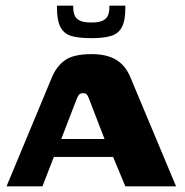

<svg xmlns="http://www.w3.org/2000/svg" viewBox="-20 -654 649 674"><path d="M3 0 162 -382Q178 -421 208 -442.5Q238 -464 302 -464Q355 -464 388 -444Q421 -424 438 -382L598 0H420L377 -103H169L129 0ZM195 -166H347L293 -306Q290 -314 286 -320.5Q282 -327 272 -327Q261 -327 256.5 -320.5Q252 -314 249 -306ZM301 -520Q260 -520 233 -527Q206 -534 193 -557.5Q180 -581 180 -626V-634H237V-628Q237 -614 241.5 -601.5Q246 -589 259.5 -582Q273 -575 300 -575Q328 -575 341.5 -582Q355 -589 359.5 -601Q364 -613 364 -628V-634H420V-626Q420 -581 407.5 -558Q395 -535 368.5 -527.5Q342 -520 301 -520Z"/></svg>

Font: Genos
Style: Bold
Weight: 700
Designer: Robert E. Leuschke
Foundry: Robert E. Leuschke
Version: Version 1.010